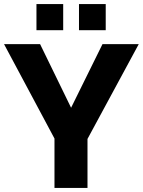

<svg xmlns="http://www.w3.org/2000/svg" viewBox="-20 -928 705 948"><path d="M160 -779H292V-908H160ZM370 -779H502V-908H370ZM178 -710H0L249 -244V0H412V-242L665 -710H486L331 -396Z"/></svg>

Font: FIGSv2-sans-serif ExtraBold
Style: Regular
Weight: 800
Designer: Matt McInerney, Pablo Impallari, Rodrigo Fuenzalida,Mirko Velimirovic
Foundry: Matt McInerney, Pablo Impallari, Rodrigo Fuenzalida
Version: Version 4.021;hotconv 1.0.109;makeotfexe 2.5.65596